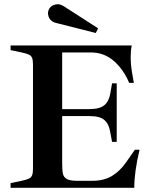

<svg xmlns="http://www.w3.org/2000/svg" viewBox="-20 -888 711 908"><path d="M30 -22 82 -33Q106 -38 117 -43.5Q128 -49 132 -59.5Q136 -70 136 -92V-581Q136 -603 132 -613.5Q128 -624 117 -629.5Q106 -635 82 -640L30 -651V-673H603Q598 -649 598 -618Q598 -583 604.5 -544.5Q611 -506 613 -496H591Q564 -560 518 -600Q472 -640 409 -640H274V-372H403Q452 -372 474 -391Q496 -410 502 -448L510 -494H532V-217H510L501 -265Q495 -302 473.5 -320.5Q452 -339 405 -339H274V-118Q274 -83 277.5 -66.5Q281 -50 296 -41.5Q311 -33 344 -33H418Q470 -33 508 -55Q546 -77 576 -120L618 -180H640Q615 -75 615 0H30ZM247 -779Q233 -782 223.5 -790Q214 -798 210 -809Q207 -817 207 -825Q207 -838 214 -848.5Q221 -859 234 -864Q243 -868 253 -868Q267 -868 284 -857L444 -754L433 -732Z"/></svg>

Font: Ibarra Real Nova
Style: Bold
Weight: 700
Designer: Jose Maria Ribagorda & Octavio Pardo
Foundry: Jose Maria Ribagorda
Version: Version 1.014